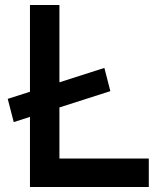

<svg xmlns="http://www.w3.org/2000/svg" viewBox="-20 -749 666 769"><path d="M398 -477 422 -384 35 -260 11 -353ZM100 -729H218V-114H576V0H100Z"/></svg>

Font: Reem Kufi Fun Medium
Style: Regular
Weight: 500
Designer: Khaled Hosny
Version: Version 1.005